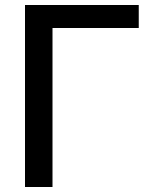

<svg xmlns="http://www.w3.org/2000/svg" viewBox="-20 -748 620 768"><path d="M535 -728H80V0H190V-636H535Z"/></svg>

Font: Wafeq Medium
Style: Regular
Weight: 500
Designer: Rasmus Andersson & Azza Alameddine
Foundry: Google & TypeTogether
Version: Version 3.000;January 28, 2025;FontCreator 15.0.0.3014 64-bi